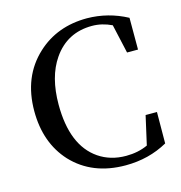

<svg xmlns="http://www.w3.org/2000/svg" viewBox="-113 -856 921 975"><g transform="rotate(-15 348.0 -369.0)"><path d="M591.8 -203.1H651.4L650.4 -38.1Q550.8 17.6 428.7 17.6Q253.9 17.6 148.4 -94.7Q50.8 -201.2 50.8 -368.2Q50.8 -548.8 168 -657.2Q273.4 -754.9 430.7 -754.9Q542 -753.9 640.6 -701.2V-534.2H583L548.8 -686.5Q498 -710.9 445.3 -710.9Q314.5 -710.9 241.2 -604.5Q178.7 -513.7 178.7 -368.2Q178.7 -153.3 299.8 -70.3Q361.3 -28.3 443.4 -28.3Q506.8 -28.3 557.6 -51.8Z"/></g></svg>

Font: GenYoMin JP SemiBold
Style: Regular
Weight: 600
Version: Version 1.001;PS 1;hotconv 16.6.51;makeotf.lib2.5.65220 DEVE